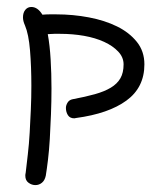

<svg xmlns="http://www.w3.org/2000/svg" viewBox="-20 -534 470 559"><path d="M191.4 -245.1Q228.5 -252 256.3 -259.8Q284.2 -267.6 302.7 -278.8Q321.3 -290 330.6 -306.2Q339.8 -322.3 339.8 -346.7Q339.8 -367.2 324.2 -383.8Q308.6 -400.4 283.2 -412.1Q257.8 -423.8 224.6 -429.7Q191.4 -435.5 155.3 -435.5Q146.5 -435.5 137.7 -435.5Q128.9 -435.5 119.1 -434.6Q125 -402.3 127.4 -361.3Q129.9 -320.3 129.9 -276.4Q129.9 -239.3 128.4 -201.2Q127 -163.1 125 -129.4Q123 -95.7 119.6 -67.9Q116.2 -40 113.3 -22.5Q110.4 -8.8 102.1 -2Q93.8 4.9 83 4.9Q72.3 4.9 63 -2Q53.7 -8.8 53.7 -22.5Q53.7 -27.3 54.7 -30.3Q57.6 -54.7 61 -84.5Q64.5 -114.3 66.4 -147.5Q68.4 -180.7 69.8 -215.3Q71.3 -250 71.3 -284.2Q71.3 -339.8 67.4 -387.2Q63.5 -434.6 52.7 -460Q46.9 -472.7 46.9 -483.4Q46.9 -497.1 53.7 -505.4Q60.5 -513.7 71.3 -513.7Q89.8 -513.7 103.5 -491.2Q114.3 -492.2 124 -492.2Q133.8 -492.2 143.6 -492.2Q192.4 -492.2 238.8 -483.4Q285.2 -474.6 320.8 -457Q356.4 -439.5 378.4 -412.1Q400.4 -384.8 400.4 -346.7Q400.4 -279.3 348.1 -241.2Q295.9 -203.1 201.2 -190.4Q199.2 -190.4 198.7 -189.9Q198.2 -189.5 196.3 -189.5Q183.6 -189.5 177.7 -198.7Q171.9 -208 171.9 -219.7Q171.9 -227.5 176.8 -235.4Q181.6 -243.2 191.4 -245.1Z"/></svg>

Font: Hi Melody
Style: Regular
Weight: 400
Designer: YoonDesign Inc.
Foundry: YoonDesign Inc.
Version: Version 3.00